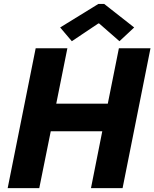

<svg xmlns="http://www.w3.org/2000/svg" viewBox="-20 -968 794 988"><path d="M163.6 -719.7H326.7L269.5 -434.6H534.7L591.8 -719.7H754.4L610.8 0H448.2L506.3 -292.5H241.2L182.1 0H19.5ZM289.6 -826.7 486.3 -947.8H516.1L670.4 -826.7L594.7 -755.9L490.2 -847.2H485.8L349.6 -755.9Z"/></svg>

Font: Reddit Sans Fudge ExBold Italic
Style: Regular
Weight: 800
Italic angle: -11.25°
Designer: Stephen Hutchings
Version: Version 1.013